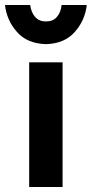

<svg xmlns="http://www.w3.org/2000/svg" viewBox="-55 -750 368 770"><path d="M62 -500H196V0H62ZM-35 -730Q-28 -668 13 -622Q54 -575 129 -573Q204 -575 245 -622Q286 -668 293 -730H192Q189 -700 173 -682Q158 -664 129 -664Q102 -664 86 -682Q70 -700 66 -730Z"/></svg>

Font: RazerF5
Style: Bold
Weight: 700
Foundry: Razer Inc.
Version: Version 1.000;PS 001.001;hotconv 1.0.56